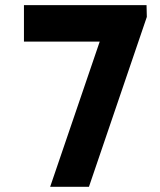

<svg xmlns="http://www.w3.org/2000/svg" viewBox="-20 -720 615 740"><path d="M364.3 -559.6H72.3V-700.2H544.8L545.9 -654.8L322.8 0H173.3Z"/></svg>

Font: DavidDev Light
Style: Regular
Weight: 300
Designer: David.dev
Foundry: David.dev
Version: Version 1.001;FEAKit 1.0